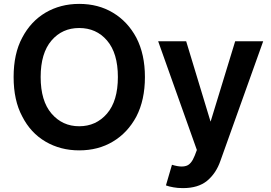

<svg xmlns="http://www.w3.org/2000/svg" viewBox="-20 -760 1391 987"><path d="M681 -161Q636 -77 560 -32Q485 13 387 13Q291 13 214 -32Q137 -77 94 -162Q50 -244 50 -364Q50 -484 94 -566Q138 -650 214 -695Q291 -740 387 -740Q485 -740 560 -695Q636 -650 681 -566Q725 -481 725 -364Q725 -246 681 -161ZM530 -552Q475 -616 387 -616Q300 -616 245 -552Q189 -487 189 -364Q189 -241 245 -176Q301 -111 387 -111Q474 -111 530 -176Q586 -241 586 -364Q586 -487 530 -552ZM872 203Q848 199 833 193L864 87Q893 96 914 96Q927 96 936 93Q963 86 981 40L992 11L793 -548H937L1062 -136H1063L1189 -548H1333L1113 67Q1091 131 1044 170Q998 207 921 207Q892 207 872 203Z"/></svg>

Font: Sinter Bold
Style: Regular
Weight: 700
Foundry: Adobe & rsms
Version: Version 1.000